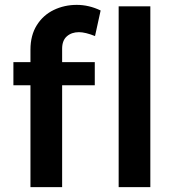

<svg xmlns="http://www.w3.org/2000/svg" viewBox="-20 -768 724 788"><path d="M235 -568V-513H369V-418H235V0H105V-418H35V-513H105V-564Q105 -623 131 -664.5Q157 -706 200.5 -727Q244 -748 295 -748Q345 -748 393 -725L370 -620Q330 -636 304 -636Q274 -636 254.5 -619Q235 -602 235 -568ZM467 -742H597V0H467Z"/></svg>

Font: Gontserrat Medium
Style: Regular
Weight: 500
Designer: Julieta Ulanovsky
Foundry: Julieta Ulanovsky
Version: Version 6.001